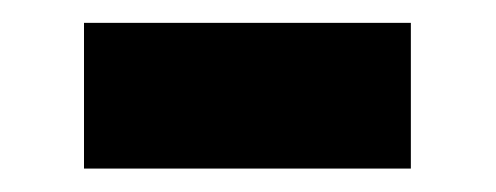

<svg xmlns="http://www.w3.org/2000/svg" viewBox="-20 -366 434 168"><path d="M53.5 -218.5V-346H339.5V-218.5Z"/></svg>

Font: Geologica Cursive SemiBold
Style: Regular
Weight: 600
Designer: Sindre Bremnes, Frode Helland
Foundry: Monokrom Skriftforlag AS
Version: Version 1.010;gftools[0.9.28]